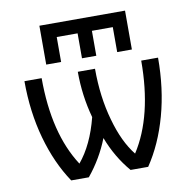

<svg xmlns="http://www.w3.org/2000/svg" viewBox="-85 -868 951 955"><g transform="rotate(-10 390.0 -390.5)"><path d="M251 -712.9V-586.9H175.8V-783.2H608.4V-586.9H534.2V-712.9H428.7V-586.9H356.4V-712.9ZM252.9 -73.2Q321.3 -155.3 355.5 -290Q324.2 -403.3 324.2 -524.4H411.1Q411.1 -380.9 445.3 -261.7Q477.5 -145.5 534.2 -74.2Q644.5 -245.1 644.5 -524.4H729.5Q729.5 -368.2 692.4 -233.9Q655.3 -99.6 586.9 2H498Q430.7 -77.1 392.6 -177.7Q354.5 -80.1 287.1 2H198.2Q129.9 -99.6 92.3 -234.4Q54.7 -369.1 54.7 -524.4H141.6Q141.6 -244.1 252.9 -73.2Z"/></g></svg>

Font: Nasu
Style: Regular
Weight: 400
Designer: Ryoko NISHIZUKA (kana &amp; ideographs); Paul D. Hunt (Latin, Greek &amp; Cyrillic); Wenlong ZHANG (bopomofo); Sandoll C
Version: Version 2014.1215